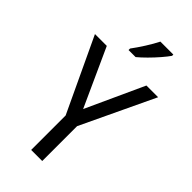

<svg xmlns="http://www.w3.org/2000/svg" viewBox="-289 -1012 1079 1079"><g transform="rotate(45 251.0 -472.0)"><path d="M251 -369 409 -714H502L295 -277V0H207V-274L0 -714H94ZM393 -934Q380 -915 355.5 -886.5Q331 -858 303 -830Q275 -802 253 -784H197V-796Q221 -828 247 -869Q273 -910 290 -944H393Z"/></g></svg>

Font: Noto Sans Tamil SemiCondensed
Style: Regular
Weight: 400
Width: 4
Designer: Jelle Bosma - Monotype Design Team
Foundry: Monotype Imaging Inc.
Version: Version 2.004; ttfautohint (v1.8.4.7-5d5b)